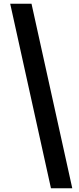

<svg xmlns="http://www.w3.org/2000/svg" viewBox="-20 -833 425 1036"><path d="M255 183 35 -813H150L370 183Z"/></svg>

Font: Noto Sans SC Black
Style: Regular
Weight: 900
Designer: Ryoko NISHIZUKA  (kana, bopomofo & ideographs); Paul D. Hunt (Latin, Greek & Cyrillic); Sandoll Communications , Soo-you
Foundry: Adobe
Version: Version 2.004-H2;hotconv 1.0.118;makeotfexe 2.5.65603